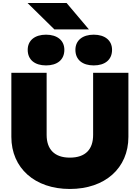

<svg xmlns="http://www.w3.org/2000/svg" viewBox="-20 -1231 924 1268"><path d="M288 -750H55V-327C55 -121 210 17 441 17C674 17 828 -121 828 -327V-750H595V-340C595 -246 546 -190 441 -190C338 -190 288 -247 288 -340ZM284 -799C358 -799 405 -836 405 -902C405 -964 358 -1002 284 -1002C210 -1002 163 -964 163 -902C163 -836 210 -799 284 -799ZM599 -799C673 -799 720 -836 720 -902C720 -964 673 -1002 599 -1002C525 -1002 478 -964 478 -902C478 -836 525 -799 599 -799ZM420 -1211H162L339 -1037H567Z"/></svg>

Font: Bounded ExtBd
Style: Regular
Weight: 800
Designer: Vlad Churkin
Version: Version 3.0